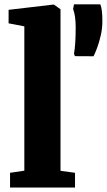

<svg xmlns="http://www.w3.org/2000/svg" viewBox="-20 -840 478 860"><path d="M89 -75.5V-722L18.5 -735.5V-796L219 -819.5H221.5L251 -798.5V-75L316 -66V0H25V-66ZM399 -588 315.5 -588.5 311.5 -599.5Q315 -618 317 -648.5Q319 -679 319 -717.5Q319 -769 307.5 -799.5L311.5 -820.5H429.5Q434 -809 436.2 -791.2Q438.5 -773.5 438.5 -744Q438.5 -712 431.2 -680.8Q424 -649.5 414.8 -625Q405.5 -600.5 399 -588Z"/></svg>

Font: Merriweather Black
Style: Regular
Weight: 900
Designer: Eben Sorkin
Foundry: Eben Sorkin
Version: Version 2.200;gftools[0.9.31]